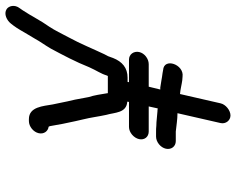

<svg xmlns="http://www.w3.org/2000/svg" viewBox="-98 -662 838 681"><g transform="rotate(-90 320.5 -321.0)"><path d="M161 -116H195C215 -114 238 -110 260 -110L225 43C221 61 234 78 252 78C270 78 291 61 295 43L328 -101C344 -100 361 -95 377 -93L390 -92C433 -86 458 -158 413 -161L402 -163C384 -165 368 -169 351 -171H344L354 -212H434C453 -212 473 -227 477 -246C481 -265 469 -282 450 -282H370L371 -287H386C421 -287 443 -306 456 -339L457 -342C460 -352 464 -361 469 -369C488 -409 507 -456 529 -496C543 -522 553 -544 567 -565C588 -594 605 -629 625 -659L632 -669C647 -688 640 -709 629 -716C612 -727 589 -715 578 -701L571 -692C565 -684 559 -675 554 -666C546 -651 534 -633 525 -617C513 -595 503 -583 489 -559C466 -516 442 -471 423 -423C411 -396 401 -384 392 -357H331V-358C327 -382 324 -404 317 -426L308 -474L302 -500C299 -517 294 -536 291 -553C285 -586 283 -637 239 -637H232C213 -637 193 -621 189 -602C185 -584 196 -569 212 -567C213 -566 213 -564 214 -563C219 -533 225 -501 232 -471L238 -445C245 -417 248 -390 254 -363C263 -332 260 -291 301 -288L300 -282H211C192 -282 172 -265 168 -246C164 -227 176 -212 195 -212H284L277 -180C272 -181 269 -181 267 -181C249 -182 232 -185 216 -185C209 -186 200 -186 190 -186H177C158 -186 138 -170 134 -151C130 -132 142 -116 161 -116Z"/></g></svg>

Font: Electronic
Style: BdIt
Weight: 700
Version: Version 1.011